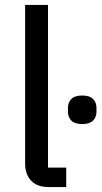

<svg xmlns="http://www.w3.org/2000/svg" viewBox="-20 -760 414 780"><path d="M179 0Q131 0 106.5 -26Q82 -52 82 -95V-740H175V-79H249V0ZM314 -256Q284 -256 270 -270Q256 -284 256 -307V-321Q256 -344 270 -358Q284 -372 314 -372Q344 -372 358 -358Q372 -344 372 -321V-307Q372 -284 358 -270Q344 -256 314 -256Z"/></svg>

Font: IBM Plex Sans Hebrew Text
Style: Regular
Weight: 450
Designer: Mike Abbink, Paul van der Laan, Pieter van Rosmalen, Yanek Iontef
Foundry: Bold Monday
Version: Version 1.2